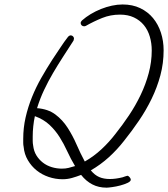

<svg xmlns="http://www.w3.org/2000/svg" viewBox="-20 -780 760 868"><path d="M719.7 -552.7Q719.7 -494.1 705.1 -439.5Q690.4 -384.8 665.5 -333.5Q640.6 -282.2 608.4 -234.9Q576.2 -187.5 541 -143.6Q509.8 -103.5 472.2 -69.3Q434.6 -35.2 390.6 -9.8Q408.2 11.7 428.7 20.5Q449.2 29.3 476.6 29.3Q502.9 29.3 534.2 21.5Q536.1 20.5 545.4 17.6Q554.7 14.6 555.7 14.6Q560.5 14.6 565.9 21Q571.3 27.3 571.3 32.2Q571.3 40 556.6 46.9Q542 53.7 523.4 58.6Q504.9 63.5 486.8 65.9Q468.8 68.4 461.9 68.4Q425.8 68.4 397.5 53.7Q369.1 39.1 346.7 10.7Q326.2 18.6 305.7 24.4Q285.2 30.3 262.7 30.3Q230.5 30.3 200.2 20Q169.9 9.8 146 -9.3Q122.1 -28.3 106 -55.7Q89.8 -83 86.9 -116.2Q85 -125 85 -133.8Q85 -142.6 85 -152.3Q85 -202.1 95.7 -249Q106.4 -295.9 124.5 -340.8Q142.6 -385.7 166.5 -427.7Q190.4 -469.7 216.8 -510.7Q233.4 -535.2 252 -563.5Q270.5 -591.8 288.1 -614.3Q293.9 -620.1 299.8 -620.1Q305.7 -620.1 310.1 -615.7Q314.5 -611.3 314.5 -605.5Q314.5 -602.5 312.5 -596.7Q288.1 -558.6 264.6 -522.5Q241.2 -486.3 219.7 -449.7Q198.2 -413.1 179.7 -374Q161.1 -335 147.5 -291Q197.3 -287.1 230 -262.7Q262.7 -238.3 285.6 -202.6Q308.6 -167 326.2 -126.5Q343.8 -85.9 363.3 -49.8Q404.3 -73.2 439 -105.5Q473.6 -137.7 502 -174.8Q533.2 -213.9 563 -258.3Q592.8 -302.7 615.7 -350.6Q638.7 -398.4 652.3 -449.2Q666 -500 666 -551.8Q666 -585 657.2 -614.7Q648.4 -644.5 630.4 -666.5Q612.3 -688.5 585.4 -701.2Q558.6 -713.9 522.5 -713.9Q479.5 -713.9 441.9 -698.7Q404.3 -683.6 368.2 -663.1Q364.3 -661.1 360.4 -661.1Q353.5 -661.1 349.1 -665.5Q344.7 -669.9 344.7 -675.8Q344.7 -681.6 350.6 -687.5Q368.2 -703.1 390.1 -716.3Q412.1 -729.5 436.5 -739.3Q460.9 -749 485.8 -754.4Q510.7 -759.8 534.2 -759.8Q579.1 -759.8 613.8 -743.2Q648.4 -726.6 671.9 -698.2Q695.3 -669.9 707.5 -632.3Q719.7 -594.7 719.7 -552.7ZM319.3 -29.3Q299.8 -61.5 284.2 -95.7Q268.6 -129.9 249.5 -160.2Q230.5 -190.4 204.1 -215.3Q177.7 -240.2 137.7 -254.9Q132.8 -232.4 130.4 -209Q127.9 -185.5 127.9 -163.1Q127.9 -152.3 127.9 -142.6Q127.9 -132.8 129.9 -122.1Q132.8 -96.7 144.5 -77.6Q156.2 -58.6 173.8 -44.9Q191.4 -31.2 213.9 -24.4Q236.3 -17.6 259.8 -17.6Q276.4 -17.6 290 -21Q303.7 -24.4 319.3 -29.3Z"/></svg>

Font: Calligraffitti
Style: Regular
Weight: 400
Designer: Dathan Boardman
Foundry: Open Window
Version: Version 1.002